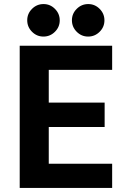

<svg xmlns="http://www.w3.org/2000/svg" viewBox="-20 -925 615 945"><path d="M77 -700H532V-581H220V-420H495V-300H220V-119H532V0H77ZM193.8 -745Q161 -745 137.5 -768.7Q114 -792.3 114 -825.2Q114 -858 137.7 -881.5Q161.3 -905 194.2 -905Q227 -905 250.5 -881.3Q274 -857.7 274 -824.8Q274 -792 250.3 -768.5Q226.7 -745 193.8 -745ZM413.8 -745Q381 -745 357.5 -768.7Q334 -792.3 334 -825.2Q334 -858 357.7 -881.5Q381.3 -905 414.2 -905Q447 -905 470.5 -881.3Q494 -857.7 494 -824.8Q494 -792 470.3 -768.5Q446.7 -745 413.8 -745Z"/></svg>

Font: Golos UI VF
Style: Regular
Weight: 400
Designer: A.Korolkova, Vitaly Kuzmin
Foundry: ParaType Ltd
Version: Version 2.000